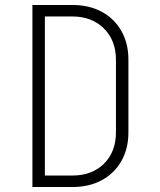

<svg xmlns="http://www.w3.org/2000/svg" viewBox="-20 -750 640 770"><path d="M110 0V-730H270Q338 -730 388.5 -702.5Q439 -675 467 -625.5Q495 -576 495 -510V-220Q495 -154 467 -104.5Q439 -55 388.5 -27.5Q338 0 270 0ZM160 -46H270Q349 -46 397 -93.5Q445 -141 445 -220V-510Q445 -588 396.5 -636Q348 -684 270 -684H160Z"/></svg>

Font: Tiny Thin
Style: Regular
Weight: 100
Monospace: yes
Designer: Philipp Nurullin, Konstantin Bulenkov
Foundry: JetBrains
Version: Version 2.251; ttfautohint (v1.8.4.7-5d5b)